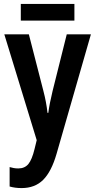

<svg xmlns="http://www.w3.org/2000/svg" viewBox="-20 -718 485 978"><path d="M2 -543H127L201 -255Q216 -198 222 -143H226Q232 -189 248 -255L320 -543H443L268 66Q242 156 200 198Q158 240 90 240Q73 240 58 238Q43 236 29 232V133Q39 136 50 138Q61 140 73 140Q106 140 124.5 117.5Q143 95 156 41L167 -4ZM359 -698V-613H86V-698Z"/></svg>

Font: Avrile Sans Condensed SemiBold
Style: Regular
Weight: 600
Width: 3
Designer: Monotype Design Team
Foundry: Monotype Imaging Inc.
Version: Version 2.001;September 10, 2019;FontCreator 11.5.0.2425 64-